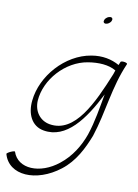

<svg xmlns="http://www.w3.org/2000/svg" viewBox="-119 -900 937 1303"><g transform="rotate(10 349.5 -249.0)"><path d="M546 -800C549 -807 550 -813 547 -818C545 -822 540 -825 533 -825C526 -825 519 -822 512 -818C505 -813 499 -807 496 -800C493 -793 492 -787 495 -782C497 -778 502 -775 509 -775C516 -775 523 -778 530 -782C537 -787 543 -793 546 -800ZM654 -538C650 -530 647 -522 644 -514C591 -544 526 -558 451 -545C275 -516 126 -347 109 -175C99 -84 135 -2 221 12C379 39 493 -116 586 -301C568 -205 554 -109 522 -14C493 68 444 149 370 207C247 306 91 300 54 187C54 184 41 186 26 193C10 200 -2 209 -1 212C38 354 231 365 388 243C474 177 521 81 557 -11C614 -184 624 -358 699 -529C702 -533 694 -539 681 -541C669 -543 657 -542 654 -538ZM253 -37C184 -49 142 -108 146 -181C156 -328 284 -471 436 -496C508 -508 578 -504 629 -474C626 -465 623 -456 620 -447C533 -234 431 -7 253 -37Z"/></g></svg>

Font: Nupuram Thin Italic
Style: Regular
Weight: 100
Designer: Santhosh Thottingal (santhosh.thottingal@gmail.com)
Foundry: SMC
Version: Version 1.000